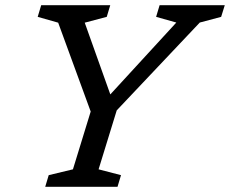

<svg xmlns="http://www.w3.org/2000/svg" viewBox="-20 -721 888 741"><path d="M660.5 -634 582.5 -656 596 -701H847.5L833.5 -656L751 -634L430.5 -295L360.5 -67.5L447 -45L433.5 0H154.5L168 -45L261.5 -67.5L330 -290.5L204.5 -633.5L125.5 -656L139 -701H405.5L392 -656L307 -633.5L414 -333.5L385 -334Z"/></svg>

Font: Newsreader 8pt
Style: Italic
Weight: 400
Italic angle: -17°
Version: Version 1.003